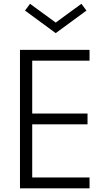

<svg xmlns="http://www.w3.org/2000/svg" viewBox="-20 -1020 560 1040"><path d="M465 0V-58.6H154.5V-346.4H454.1V-405H154.5V-691.4H465V-750H88.2V0ZM448.2 -962.7 420.9 -999.5 281.8 -897.7 142.7 -999.5 115.5 -962.7 281.8 -840.5Z"/></svg>

Font: Spartan MB
Style: Regular
Weight: 212
Designer: Matt Bailey, Mirko Velimirovic
Foundry: Matt Bailey
Version: Version 1.005